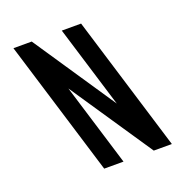

<svg xmlns="http://www.w3.org/2000/svg" viewBox="-121 -778 857 888"><g transform="rotate(-20 307.5 -333.5)"><path d="M487 0H576L372 -667H277L400.6 -263L129 -667H39L243 0H338L214.1 -405Z"/></g></svg>

Font: Din Kursivschrift
Style: LeftEng
Weight: 400
Version: Version 1.089